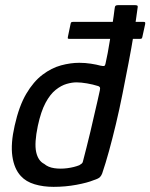

<svg xmlns="http://www.w3.org/2000/svg" viewBox="-20 -718 584 746"><path d="M37 -230Q54 -306 82 -353.5Q110 -401 145 -427.5Q180 -454 217 -464Q254 -474 288 -474Q311 -474 333.5 -470.5Q356 -467 370 -463Q380 -461 384 -461.5Q388 -462 390 -471Q394 -488 398.5 -512Q403 -536 407 -561.5Q411 -587 415 -611.5Q419 -636 421.5 -655Q424 -674 425 -682Q426 -693 429 -695.5Q432 -698 438 -698H505Q510 -698 513 -696.5Q516 -695 515 -690Q509 -644 500 -588.5Q491 -533 479.5 -473.5Q468 -414 456 -353.5Q444 -293 430.5 -236.5Q417 -180 403.5 -131Q390 -82 377 -44Q374 -36 368.5 -30Q363 -24 344 -18Q320 -8 277 0Q234 8 188 8Q148 8 114.5 -2Q81 -12 61 -34Q35 -62 28 -111Q21 -160 37 -230ZM127 -229Q113 -162 120.5 -127.5Q128 -93 152 -81Q167 -68 191 -64.5Q215 -61 241.5 -64.5Q268 -68 288 -76Q293 -79 297 -82Q301 -85 302 -90Q308 -114 316 -144.5Q324 -175 331.5 -207.5Q339 -240 346 -270.5Q353 -301 359 -326.5Q365 -352 368 -367Q370 -376 367.5 -379.5Q365 -383 360 -384Q341 -390 318 -394Q295 -398 277 -398Q260 -398 239 -392Q218 -386 196.5 -369Q175 -352 157 -318.5Q139 -285 127 -229ZM250 -567Q244 -567 243.5 -569Q243 -571 244 -576L254 -624Q255 -630 257 -631.5Q259 -633 265 -633H537Q542 -633 543.5 -631.5Q545 -630 544 -624L533 -574Q532 -570 530.5 -568.5Q529 -567 523 -567Z"/></svg>

Font: Glory Thin Medium
Style: Italic
Weight: 500
Italic angle: -12°
Version: Version 1.011